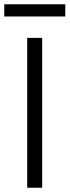

<svg xmlns="http://www.w3.org/2000/svg" viewBox="-38 -877 325 897"><path d="M159 -700V0H89V-700ZM267 -857V-800H-18V-857Z"/></svg>

Font: Pathway Extreme 28pt Light
Style: Regular
Weight: 300
Designer: Eduardo Rodriguez Tunni
Foundry: Eduardo Rodriguez Tunni
Version: Version 1.001;gftools[0.9.26]